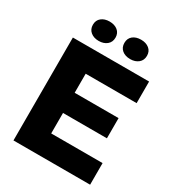

<svg xmlns="http://www.w3.org/2000/svg" viewBox="-216 -1052 1073 1178"><g transform="rotate(30 320.5 -463.5)"><path d="M64 -729H604V-576H243V-441H554V-298H243V-153H607V0H64ZM354 -859Q354 -891 376 -909Q398 -927 434 -927Q469 -927 491.5 -909Q514 -891 514 -859Q514 -827 491.5 -808.5Q469 -790 434 -790Q398 -790 376 -808.5Q354 -827 354 -859ZM131 -859Q131 -891 153.5 -909Q176 -927 211 -927Q246 -927 268.5 -909Q291 -891 291 -859Q291 -827 268.5 -808.5Q246 -790 211 -790Q176 -790 153.5 -808.5Q131 -827 131 -859Z"/></g></svg>

Font: Mona Sans ExtraBold
Style: Regular
Weight: 800
Designer: Deni Anggara
Foundry: GitHub
Version: Version 2.000